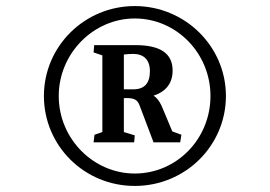

<svg xmlns="http://www.w3.org/2000/svg" viewBox="-20 -630 891 634"><path d="M425 -16C592 -16 726 -149 726 -313C726 -477 591 -610 425 -610C259 -610 125 -477 125 -313C125 -149 258 -16 425 -16ZM425 -57C289 -57 174 -171 174 -313C174 -454 289 -569 425 -569C563 -569 675 -454 675 -313C675 -171 563 -57 425 -57ZM289 -160H423L425 -183L389 -194V-306C426 -308 435 -299 442 -279L487 -160H575L579 -185L549 -196L513 -282C505 -298 497 -308 487 -314C529 -328 550 -356 550 -397C550 -454 509 -481 427 -481H291L289 -457L318 -447V-194L292 -185ZM389 -335V-450C399 -451 407 -452 420 -452C455 -452 475 -432 475 -395C475 -355 457 -335 420 -335Z"/></svg>

Font: Caladea
Style: Bold Italic
Weight: 700
Italic angle: -9°
Designer: Carolina Giovagnoli and Andres Torresi
Foundry: Carolina Giovagnoli & Andres Torresi
Version: Version 1.001;hotconv 1.0.109;makeotfexe 2.5.65596